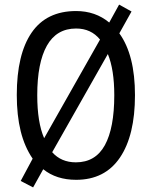

<svg xmlns="http://www.w3.org/2000/svg" viewBox="-20 -823 659 835"><path d="M567 -409Q567 -234 501.5 -137.5Q436 -41 311 -41Q225 -41 168 -87L124 -8L70 -36L122 -133Q87 -184 70 -252.5Q53 -321 53 -410Q53 -587 117.5 -681Q182 -775 311 -775Q395 -775 455 -725L498 -803L552 -773L499 -678Q567 -584 567 -409ZM142 -409Q142 -291 172 -222L415 -651Q376 -699 311 -699Q226 -699 184 -624.5Q142 -550 142 -409ZM477 -409Q477 -520 449 -588L207 -161Q246 -117 310 -117Q395 -117 436 -191.5Q477 -266 477 -409Z"/></svg>

Font: Noto Sans Tamil UI Condensed
Style: Regular
Weight: 400
Width: 3
Designer: Jelle Bosma - Monotype Design Team
Foundry: Monotype Imaging Inc.
Version: Version 2.004; ttfautohint (v1.8.4.7-5d5b)